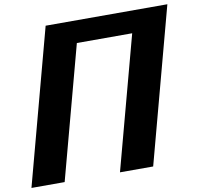

<svg xmlns="http://www.w3.org/2000/svg" viewBox="-92 -972 1106 1068"><g transform="rotate(-10 461.0 -437.5)"><path d="M500 0H687.5Q726.6 -146 804.7 -437.5Q882.8 -729 921.9 -875H234.4Q195.3 -729 117.2 -437.5Q39.1 -146 0 0H187.5L388.7 -750H701.2Z"/></g></svg>

Font: Faithful 32x
Style: SemiboldOblique
Weight: 400
Foundry: Faithful Resource Pack
Version: Version 1.0; January 27, 2023